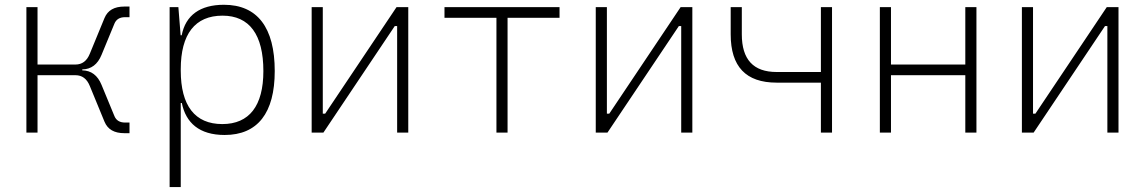

<svg xmlns="http://www.w3.org/2000/svg" viewBox="-20 -547 4728 792"><path d="M88.9 0H134.8V-236.8H291C318.8 -236.8 338.4 -222.2 350.6 -191.9L411.1 -44.9C424.3 -13.2 451.2 2.4 493.2 2.4H514.2V-41.5H495.6C474.1 -41.5 459.5 -50.3 452.1 -67.9L398.9 -196.8C382.8 -236.3 356 -256.3 319.3 -256.8V-260.7C356 -261.2 382.8 -281.2 398.9 -320.8L452.1 -449.7C459.5 -467.3 474.1 -476.1 495.6 -476.1H514.2V-520H493.2C451.2 -520 424.3 -504.4 411.1 -472.7L350.6 -325.7C338.4 -295.4 318.8 -280.8 291 -280.8H134.8V-517.6H88.9Z M679.7 224.6H725.6V-122.1H730C746.6 -40.5 801.8 9.8 906.7 9.8C1042.5 9.8 1113.3 -80.6 1113.3 -253.9C1113.3 -433.6 1041.5 -527.3 903.8 -527.3C805.7 -527.3 745.6 -484.4 729.5 -401.4H725.1L715.8 -517.6H679.7ZM725.6 -255.9V-261.2C725.6 -406.7 784.7 -482.4 897.9 -482.4C1008.8 -482.4 1066.4 -404.3 1066.4 -253.9C1066.4 -110.4 1008.3 -35.2 897 -35.2C784.2 -35.2 725.6 -110.8 725.6 -255.9Z M1265.6 0H1314L1608.4 -439.5H1618.2V0H1664.1V-517.6H1615.7L1321.3 -78.1H1311.5V-517.6H1265.6Z M2027.8 0H2073.7V-473.6H2288.1V-517.6H1813.5V-473.6H2027.8Z M2437.5 0H2485.8L2780.3 -439.5H2790V0H2835.9V-517.6H2787.6L2493.2 -78.1H2483.4V-517.6H2437.5Z M3183.6 -206.1H3366.2V0H3412.1V-517.6H3366.2V-250H3183.6C3087.4 -250 3040 -301.8 3040 -405.3V-517.6H2994.1V-405.3C2994.1 -272.5 3056.6 -206.1 3183.6 -206.1Z M3961.9 0H4007.8V-517.6H3961.9V-280.8H3655.3V-517.6H3609.4V0H3655.3V-236.8H3961.9Z M4195.3 0H4243.7L4538.1 -439.5H4547.9V0H4593.8V-517.6H4545.4L4251 -78.1H4241.2V-517.6H4195.3Z"/></svg>

Font: Cascadia Code PL ExtraLight
Style: Regular
Weight: 200
Monospace: yes
Designer: Aaron Bell
Foundry: Saja Typeworks
Version: Version 2404.023